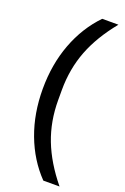

<svg xmlns="http://www.w3.org/2000/svg" viewBox="-176 -868 682 1046"><g transform="rotate(20 165.0 -345.0)"><path d="M50 -345Q50 -487 95 -607Q140 -727 224 -814H318Q232 -709 191 -603Q150 -497 150 -374V-316Q150 -193 191 -87Q232 19 318 124H224Q140 37 95 -83Q50 -203 50 -345Z"/></g></svg>

Font: Mozilla Text BETA Medium
Style: Regular
Weight: 500
Designer: Studio DRAMA
Foundry: Studio DRAMA
Version: Version 0.100